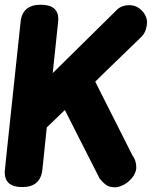

<svg xmlns="http://www.w3.org/2000/svg" viewBox="-44 -799 655 820"><path d="M43.9 -705.1Q51.3 -778.8 129.9 -778.8Q205.1 -778.8 205.1 -716.8Q205.1 -715.3 203.1 -694.8Q194.3 -614.3 181.2 -486.8L452.1 -753.9Q472.7 -776.9 508.8 -776.9Q538.6 -776.9 561.3 -754.2Q584 -731.4 584 -702.1Q581.1 -659.2 556.2 -638.2Q524.9 -607.4 463.9 -548.8Q402.8 -490.2 362.8 -450.2L522.9 -132.8Q538.1 -114.7 538.1 -80.1Q535.2 -55.7 517.1 -35.9Q499 -16.1 480 -7.6Q460.9 1 448.2 1Q424.8 1 411.4 -7.8Q397.9 -16.6 381.8 -36.1L232.9 -329.1L155.8 -254.9L137.2 -76.2Q129.9 0 50.8 0Q-23.9 0 -23.9 -64Q-23.9 -65.9 -17.6 -127Q7.3 -357.4 43.9 -705.1Z"/></svg>

Font: BPreplay
Style: Bold Italic
Weight: 700
Italic angle: -6°
Designer: Magenta/George Triantafyllakos
Foundry: Magenta/George Triantafyllakos
Version: Version 1.00